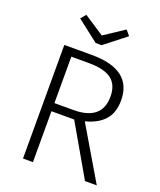

<svg xmlns="http://www.w3.org/2000/svg" viewBox="-160 -988 909 1088"><g transform="rotate(20 295.0 -444.0)"><path d="M308 -307H171V0H111V-685H277Q521 -685 521 -499Q521 -425 482 -381Q443 -337 368 -318L556 0H485ZM285 -356Q457 -356 457 -499Q457 -569 414 -602.5Q371 -636 275 -636H171V-356ZM439 -857 310 -756H274L144 -857L170 -888L292 -808L413 -888Z"/></g></svg>

Font: Statis Sans Light
Style: Regular
Weight: 300
Designer: bBox Type GmbH
Foundry: bBox Type GmbH
Version: Version 1.000